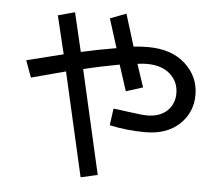

<svg xmlns="http://www.w3.org/2000/svg" viewBox="-57 -837 1114 979"><g transform="rotate(5 500.0 -347.0)"><path d="M515.6 -199.2 527.3 -285.2Q535.2 -285.2 605.5 -275.4Q675.8 -265.6 699.2 -265.6Q765.6 -265.6 802.7 -300.8Q839.8 -335.9 839.8 -390.6Q839.8 -449.2 796.9 -488.3Q753.9 -527.3 675.8 -527.3Q656.2 -527.3 628.9 -523.4L668 -406.2L582 -378.9L539.1 -511.7Q433.6 -492.2 355.5 -472.7L476.6 58.6L390.6 78.1L269.5 -453.1L93.8 -406.2L62.5 -492.2L250 -539.1L203.1 -734.4L289.1 -757.8L335.9 -558.6Q421.9 -578.1 515.6 -593.8L468.8 -742.2L550.8 -773.4L601.6 -609.4Q640.6 -613.3 675.8 -613.3Q796.9 -613.3 867.2 -548.8Q937.5 -484.4 937.5 -390.6Q937.5 -300.8 873 -240.2Q808.6 -179.7 699.2 -179.7Q605.5 -179.7 515.6 -199.2Z"/></g></svg>

Font: Droid Sans Fallback
Style: Regular
Weight: 400
Designer: Steve Matteson
Foundry: Ascender Corporation
Version: 3.00 (Khmer version)